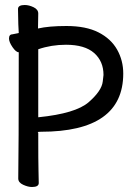

<svg xmlns="http://www.w3.org/2000/svg" viewBox="-20 -731 540 768"><path d="M108 17Q92 17 72.5 8Q53 -1 53 -17Q55 -116 55 -522Q44 -522 30 -542.5Q16 -563 16 -577Q16 -594 31 -594L55 -599Q53 -621 52 -695Q52 -711 79 -711Q96 -711 114.5 -702Q133 -693 133 -677L132 -617Q175 -627 246 -627Q324 -627 374 -601.5Q424 -576 448.5 -532.5Q473 -489 473 -437Q473 -204 144 -204Q131 -204 131 -202L133 -200Q133 -81 134 -48.5Q135 -16 135 1Q135 17 108 17ZM133 -262H134Q283 -277 335 -322.5Q387 -368 391 -405L394 -431Q394 -486 356.5 -519Q319 -552 244 -552Q185 -552 133 -534Z"/></svg>

Font: LXGW WenKai Mono Medium
Style: Regular
Weight: 500
Monospace: yes
Designer: LXGW / Fontworks Inc.
Foundry: LXGW / Fontworks Inc.
Version: Version 1.520; June 14, 2025